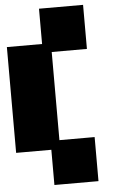

<svg xmlns="http://www.w3.org/2000/svg" viewBox="-64 -1042 650 1085"><g transform="rotate(-5 260.5 -500.0)"><path d="M199.7 0V-199.7H0V-799.8H199.7V-1000H449.7V-750H250V-250H449.7V0Z"/></g></svg>

Font: Minecraft five bold
Style: Regular
Weight: 400
Designer: AngelloENF2
Foundry: https://fontstruct.com
Version: Version 1.0